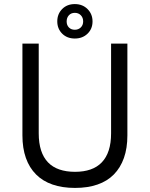

<svg xmlns="http://www.w3.org/2000/svg" viewBox="-20 -914 735 942"><path d="M348 8Q410 8 458 -8.5Q506 -25 538.5 -58Q571 -91 588 -139Q605 -187 605 -250V-700H525V-260Q525 -212 513.5 -176.5Q502 -141 479.5 -117.5Q457 -94 424 -82.5Q391 -71 348 -71Q305 -71 271.5 -82.5Q238 -94 215.5 -117.5Q193 -141 181.5 -176.5Q170 -212 170 -260V-700H90V-250Q90 -187 107 -139Q124 -91 157 -58Q190 -25 238 -8.5Q286 8 348 8ZM347 -725Q385 -725 409.5 -748.8Q434 -772.5 434 -808.8Q434 -845 409.5 -869.5Q385 -894 347 -894Q309 -894 285 -869.7Q261 -845.4 261 -809.2Q261 -773 285 -749Q309 -725 347 -725ZM347 -768Q329 -768 318 -779.3Q307 -790.6 307 -808.8Q307 -827 318 -839Q329 -851 347 -851Q365 -851 376.5 -839.2Q388 -827.4 388 -809Q388 -790.7 376.3 -779.3Q364.6 -768 347 -768Z"/></svg>

Font: Fixel Variable
Style: Regular
Weight: 100
Width: 3
Designer: AlfaBravo + MacPaw
Foundry: Kyrylo Tkachov, Marchela Mozhyna, Serhii Makarenko, Maria Weinstein, Zakhar Kryvoshyya
Version: Version 1.211